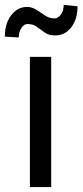

<svg xmlns="http://www.w3.org/2000/svg" viewBox="-50 -759 335 779"><path d="M157.7 0H71.3V-528.3H157.7ZM173.8 -615.2Q156.7 -615.2 144.5 -620.1Q132.3 -625 112.8 -640.6Q93.3 -655.3 84.5 -658.2Q75.2 -661.1 61.5 -661.6Q47.9 -661.6 37.1 -646Q26.4 -630.4 25.9 -606.9L-30.3 -610.4Q-30.3 -663.6 -4.4 -697.3Q21.5 -731 60.1 -731Q82.5 -731.4 107.9 -712.9Q133.8 -694.3 145 -689.5Q156.2 -684.6 170.9 -684.1Q185.5 -684.6 197.3 -700.2Q208.5 -715.8 208.5 -739.3L264.6 -733.4Q264.6 -681.6 239.3 -648.4Q213.9 -615.2 173.8 -615.2Z"/></svg>

Font: RobotoCondensed-Regular
Style: Regular
Weight: 400
Designer: Google
Version: Version 2.001201; 2014